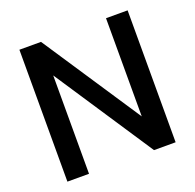

<svg xmlns="http://www.w3.org/2000/svg" viewBox="-123 -824 967 952"><g transform="rotate(-20 360.5 -348.0)"><path d="M646 -696V0H532L189 -519V0H75V-696H189L532 -178V-696Z"/></g></svg>

Font: Poppins Medium
Style: Regular
Weight: 500
Designer: Ninad Kale (Devanagari), Jonny Pinhorn (Latin)
Version: Version 5.002